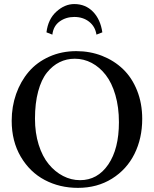

<svg xmlns="http://www.w3.org/2000/svg" viewBox="-20 -908 751 938"><path d="M345.2 -621.1Q305.2 -621.1 271 -604.2Q236.8 -587.4 209.5 -553.5Q182.1 -519.5 166.5 -461.7Q150.9 -403.8 150.9 -328.1Q150.9 -258.8 168.9 -201.2Q187 -143.6 217.8 -106.2Q248.5 -68.8 288.1 -48.3Q327.6 -27.8 371.1 -27.8Q456.5 -27.8 508.8 -104.2Q561 -180.7 561 -311Q561 -384.3 543.7 -443.8Q526.4 -503.4 496.6 -541.7Q466.8 -580.1 428 -600.6Q389.2 -621.1 345.2 -621.1ZM674.8 -327.1Q674.8 -232.4 637 -156.2Q599.1 -80.1 527.1 -35.2Q455.1 9.8 360.8 9.8Q271.5 9.8 198.7 -28.6Q126 -66.9 81.5 -142.3Q37.1 -217.8 37.1 -317.9Q37.1 -387.2 58.8 -449Q80.6 -510.7 120.4 -557.4Q160.2 -604 220.5 -631.1Q280.8 -658.2 353 -658.2Q419.9 -658.2 478.5 -635.3Q537.1 -612.3 580.8 -570.6Q624.5 -528.8 649.7 -465.8Q674.8 -402.8 674.8 -327.1ZM480 -750 451.2 -738.8Q445.3 -778.3 415.5 -801.8Q385.7 -825.2 342.8 -825.2Q302.2 -825.2 271.5 -803.2Q240.7 -781.2 235.8 -738.8L207 -750Q214.8 -814.5 255.6 -851.3Q296.4 -888.2 342.8 -888.2Q397.9 -888.2 434.3 -850.8Q470.7 -813.5 480 -750Z"/></svg>

Font: Common Serif Medium
Style: Regular
Weight: 500
Designer: Philipp H. Poll, Khaled Hosny
Foundry: Stefan Peev, Context Ltd.
Version: Version 1.026